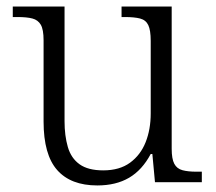

<svg xmlns="http://www.w3.org/2000/svg" viewBox="-20 -556 658 586"><path d="M277 10Q196 10 154.5 -37Q113 -84 113 -185V-433Q113 -466 104.5 -480.5Q96 -495 79 -499.5Q62 -504 33 -504H19V-536H177V-186Q177 -142 187 -107.5Q197 -73 223 -54.5Q249 -36 295 -36Q345 -36 377 -59.5Q409 -83 424.5 -122Q440 -161 440 -210V-431Q440 -464 432.5 -479.5Q425 -495 407.5 -499.5Q390 -504 361 -504H351V-536H504V-102Q504 -71 512 -56Q520 -41 537 -36.5Q554 -32 579 -32H596V0H453L445 -86H440Q414 -37 374 -13.5Q334 10 277 10Z"/></svg>

Font: Noto Serif Kannada Light
Style: Regular
Weight: 300
Version: Version 2.003